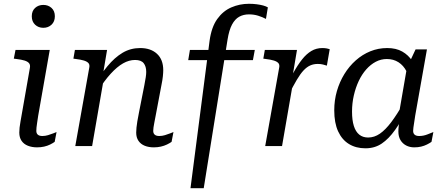

<svg xmlns="http://www.w3.org/2000/svg" viewBox="-20 -772 2346 1015"><path d="M82 -71Q82 -84 83.5 -97.5Q85 -111 88.5 -130.5Q92 -150 97 -179L138 -413Q141 -429 133.5 -438Q126 -447 109.5 -452Q93 -457 68 -460L53 -462L62 -508H243L182 -161Q179 -140 176.5 -124.5Q174 -109 173 -98.5Q172 -88 172 -80Q172 -67 180 -60Q188 -53 204 -53Q219 -53 234 -57.5Q249 -62 261.5 -67Q274 -72 279 -74L269 -22Q259 -15 245 -8Q231 -1 213.5 3Q196 7 176 7Q149 7 127.5 -1.5Q106 -10 94 -27.5Q82 -45 82 -71ZM148 -686Q148 -714 165.5 -730Q183 -746 209 -746Q235 -746 252.5 -730Q270 -714 270 -686Q270 -658 252.5 -641.5Q235 -625 209 -625Q183 -625 165.5 -641.5Q148 -658 148 -686Z M378 0H467L530 -364L524 -377L546 -508H376L368 -462L382 -460Q407 -457 423.5 -452Q440 -447 447.5 -438.5Q455 -430 452 -415ZM803 -161 834 -325Q839 -349 841 -368.5Q843 -388 843 -401Q843 -457 810 -487.5Q777 -518 721 -518Q670 -518 628 -493Q586 -468 548 -422Q510 -376 473 -315L497 -290Q532 -346 565.5 -382.5Q599 -419 630.5 -437Q662 -455 694 -455Q726 -455 739.5 -438Q753 -421 753 -392Q753 -380 750.5 -363.5Q748 -347 743 -321L715 -179Q709 -150 706 -130.5Q703 -111 701.5 -97.5Q700 -84 700 -71Q700 -45 712 -27.5Q724 -10 745 -1.5Q766 7 793 7Q813 7 830.5 3Q848 -1 862.5 -8Q877 -15 887 -22L897 -74Q892 -72 879.5 -67Q867 -62 852 -57.5Q837 -53 822 -53Q806 -53 798 -60Q790 -67 790 -80Q790 -88 791.5 -98.5Q793 -109 796 -124.5Q799 -140 803 -161Z M984 -508H1327L1317 -454H975ZM1296 -696Q1267 -696 1244.5 -683.5Q1222 -671 1206.5 -642Q1191 -613 1183 -563L1057 223H987L1088 -557Q1098 -629 1128.5 -671.5Q1159 -714 1203 -733Q1247 -752 1296 -752Q1318 -752 1337 -749.5Q1356 -747 1371 -743Q1386 -739 1396 -733L1386 -672Q1367 -682 1344.5 -689Q1322 -696 1296 -696Z M1382 0H1471L1534 -364L1526 -365L1550 -508H1380L1372 -462L1386 -460Q1411 -457 1427.5 -452Q1444 -447 1451.5 -438.5Q1459 -430 1456 -415ZM1723 -512Q1718 -514 1707.5 -516Q1697 -518 1684 -518Q1652 -518 1626 -502.5Q1600 -487 1577 -458Q1554 -429 1531 -387.5Q1508 -346 1483 -293L1506 -270Q1530 -318 1549 -350Q1568 -382 1585 -400Q1602 -418 1620 -426Q1638 -434 1660 -434Q1676 -434 1687 -431Q1698 -428 1708 -425Z M2190 -377 2149 -321Q2145 -364 2129 -395Q2113 -426 2086.5 -443Q2060 -460 2025 -460Q1994 -460 1966.5 -445.5Q1939 -431 1916 -405Q1893 -379 1876.5 -344Q1860 -309 1850.5 -267.5Q1841 -226 1841 -182Q1841 -137 1850.5 -106.5Q1860 -76 1879 -60.5Q1898 -45 1926 -45Q1959 -45 1988.5 -65.5Q2018 -86 2048.5 -126.5Q2079 -167 2113 -227L2137 -199Q2102 -132 2068.5 -85Q2035 -38 1998 -13Q1961 12 1912 12Q1862 12 1825 -10.5Q1788 -33 1767.5 -77.5Q1747 -122 1747 -189Q1747 -242 1761 -290.5Q1775 -339 1800.5 -380.5Q1826 -422 1861 -453Q1896 -484 1938 -501Q1980 -518 2027 -518Q2074 -518 2106.5 -499.5Q2139 -481 2159.5 -449.5Q2180 -418 2190 -377ZM2237 -511 2175 -161Q2172 -140 2169.5 -124.5Q2167 -109 2165.5 -98Q2164 -87 2164 -80Q2164 -67 2172 -60Q2180 -53 2196 -53Q2219 -53 2241 -62Q2263 -71 2271 -74L2261 -22Q2251 -15 2237 -8Q2223 -1 2206.5 3Q2190 7 2170 7Q2146 7 2127 -3Q2108 -13 2097 -31.5Q2086 -50 2086 -77Q2086 -91 2088 -107.5Q2090 -124 2095 -152L2081 -124L2133 -425L2139 -430L2177 -511Z"/></svg>

Font: Roboto Serif 20pt
Style: Italic
Weight: 400
Italic angle: -10°
Designer: Greg Gazdowicz
Foundry: Commercial Type
Version: Version 1.008